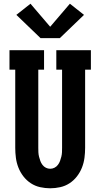

<svg xmlns="http://www.w3.org/2000/svg" viewBox="-20 -1005 540 1033"><path d="M250 8Q223 8 196 2Q169 -4 146 -19Q123 -34 106 -56Q89 -78 79 -103.5Q69 -129 65.5 -156Q62 -183 62 -210V-630H31V-735H217V-630H186V-210Q186 -198 186.5 -186Q187 -174 190 -162Q193 -150 197 -139Q201 -128 208.5 -118Q216 -108 227 -102.5Q238 -97 250 -97Q262 -97 273 -102.5Q284 -108 291.5 -118Q299 -128 303 -139Q307 -150 310 -162Q313 -174 313.5 -186Q314 -198 314 -210V-630H283V-735H469V-630H438V-210Q438 -183 434.5 -156Q431 -129 421 -103.5Q411 -78 394 -56Q377 -34 354 -19Q331 -4 304 2Q277 8 250 8ZM198 -800 68 -925 144 -985 250 -861 356 -985 432 -925 302 -800Z"/></svg>

Font: Iosevka Slab Extrabold
Style: Regular
Weight: 800
Monospace: yes
Designer: Belleve Invis
Foundry: Belleve Invis
Version: Version 11.1.1; ttfautohint (v1.8.3)